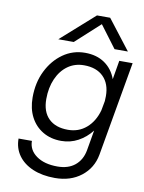

<svg xmlns="http://www.w3.org/2000/svg" viewBox="-99 -794 796 1062"><g transform="rotate(10 299.0 -263.0)"><path d="M358 -726H432L561 -559H486L393 -683L257 -559H170ZM598 -500 505 31Q491 107 431.5 153.5Q372 200 284 200Q213 200 160 177.5Q107 155 78 114.5Q49 74 49 20H124Q124 71 168.5 103Q213 135 287 135Q348 135 385.5 104Q423 73 433 19L453 -96Q421 -55 377.5 -31.5Q334 -8 283 -8Q224 -8 179.5 -34.5Q135 -61 110.5 -108Q86 -155 86 -218Q86 -301 118.5 -367Q151 -433 206 -472Q261 -511 330 -511Q395 -511 440 -480Q485 -449 505 -394L523 -500ZM162 -222Q162 -151 200.5 -113Q239 -75 309 -75Q369 -75 412 -112Q455 -149 473 -213L483 -267Q484 -281 484 -295Q484 -364 445 -403Q406 -442 336 -442Q284 -442 245 -414Q206 -386 184 -336Q162 -286 162 -222Z"/></g></svg>

Font: Overused Grotesk
Style: Italic
Weight: 400
Italic angle: -10°
Version: Version 0.003